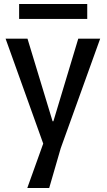

<svg xmlns="http://www.w3.org/2000/svg" viewBox="-20 -778 536 964"><path d="M117 166 197 -57 8 -584H118L244 -169H248L373 -584H483L285 -34L227 166ZM76 -683V-758H418V-683Z"/></svg>

Font: Ruda SemiBold
Style: Regular
Weight: 600
Designer: Mariela Monsalve and Angelina Sanchez
Foundry: Mariela Monsalve and Angelina Sanchez
Version: Version 2.001